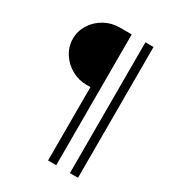

<svg xmlns="http://www.w3.org/2000/svg" viewBox="-211 -872 1041 1144"><g transform="rotate(30 309.5 -300.0)"><path d="M298.8 -355H272Q217.8 -355 169.9 -381.6Q122.1 -408.2 93 -454.1Q64 -500 64 -553.2Q64 -606.4 93 -652.1Q122.1 -697.8 169.9 -723.9Q217.8 -750 272 -750H355V149.9H298.8ZM449.2 -750H504.9V149.9H449.2Z"/></g></svg>

Font: Oakes Grotesk Medium
Style: Regular
Weight: 500
Designer: Samuel Oakes
Foundry: Samuel Oakes
Version: Version 1.000;PS 001.000;hotconv 1.0.88;makeotf.lib2.5.64775